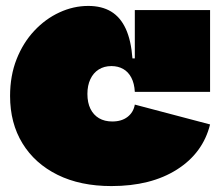

<svg xmlns="http://www.w3.org/2000/svg" viewBox="-20 -614 737 648"><path d="M356 14Q251 14 174.2 -24Q97.5 -62 55.8 -130.2Q14 -198.5 14 -290Q14 -358.5 36 -414.2Q58 -470 95.8 -510.2Q133.5 -550.5 180.8 -572.2Q228 -594 278 -594Q323.5 -594 355 -575Q386.5 -556 404.5 -516.8Q422.5 -477.5 427 -417H478L435 -304Q433.5 -332.5 423.2 -352Q413 -371.5 395.8 -381.2Q378.5 -391 356 -391Q331.5 -391 313.2 -379.5Q295 -368 285 -346.8Q275 -325.5 275 -297Q275 -267.5 285.2 -246.8Q295.5 -226 314.2 -215Q333 -204 359 -204Q390.5 -204 410.5 -219.5Q430.5 -235 435 -261L689 -194Q665 -97.5 577.2 -41.8Q489.5 14 356 14ZM435 -304V-580H689V-304Z"/></svg>

Font: Hepta Slab Black
Style: Regular
Weight: 900
Designer: Michael LaGattuta
Foundry: Michael LaGattuta
Version: Version 1.102